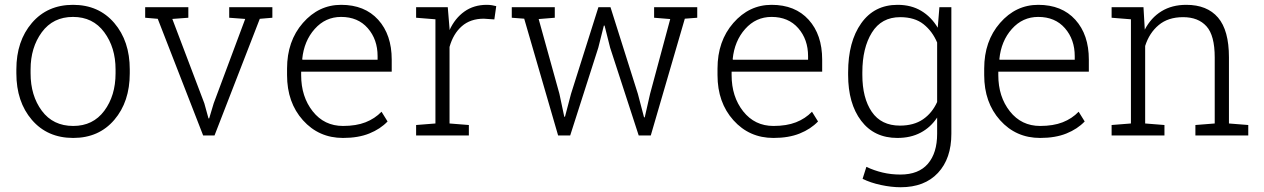

<svg xmlns="http://www.w3.org/2000/svg" viewBox="-20 -558 5207 791"><path d="M47.4 -272Q47.4 -388.7 111.3 -463.4Q175.3 -538.1 280.8 -538.1Q386.7 -538.1 450.7 -463.4Q514.6 -388.7 514.6 -272V-255.9Q514.6 -138.7 450.9 -64.2Q387.2 10.3 281.7 10.3Q175.3 10.3 111.3 -64.2Q47.4 -138.7 47.4 -255.9ZM106 -255.9Q106 -164.1 152.3 -101.6Q198.7 -39.1 281.7 -39.1Q363.3 -39.1 409.7 -101.6Q456.1 -164.1 456.1 -255.9V-272Q456.1 -362.3 409.4 -425.3Q362.8 -488.3 280.8 -488.3Q198.7 -488.3 152.3 -425.3Q106 -362.3 106 -272Z M755.9 -484.9 689.9 -480 821.8 -132.3 838.9 -70.3H841.8L860.4 -132.3L990.2 -480L924.3 -484.9V-528.3H1102.1V-484.9L1050.3 -480.5L863.8 0H816.9L629.9 -480.5L578.1 -484.9V-528.3H755.9Z M1393.1 10.3Q1293.5 10.3 1228 -62.7Q1162.6 -135.7 1162.6 -248.5V-275.4Q1162.6 -388.7 1227.8 -463.4Q1293 -538.1 1385.3 -538.1Q1482.4 -538.1 1538.1 -476.6Q1593.8 -415 1593.8 -312.5V-262.7H1220.7V-248.5Q1220.7 -159.7 1268.3 -99.4Q1315.9 -39.1 1393.1 -39.1Q1447.3 -39.1 1485.8 -54.2Q1524.4 -69.3 1551.8 -97.7L1576.7 -57.6Q1546.9 -26.4 1501.5 -8.1Q1456.1 10.3 1393.1 10.3ZM1385.3 -488.3Q1320.8 -488.3 1276.6 -438.7Q1232.4 -389.2 1225.1 -314.5L1226.1 -312H1535.6V-326.7Q1535.6 -395.5 1495.1 -441.9Q1454.6 -488.3 1385.3 -488.3Z M1824.7 -528.3 1832 -440.4V-434.1Q1854.5 -482.9 1893.3 -510.5Q1932.1 -538.1 1985.4 -538.1Q1996.6 -538.1 2007.1 -536.4Q2017.6 -534.7 2024.4 -532.7L2016.6 -478L1973.1 -481Q1918 -481 1882.6 -450Q1847.2 -418.9 1832 -364.7V-49.3L1911.6 -43V0H1694.3V-43L1773.9 -49.3V-478.5L1694.3 -484.9V-528.3H1773.9Z M2265.6 -484.9 2199.2 -479.5 2284.7 -171.4 2304.7 -77.1H2307.6L2332.5 -171.4L2445.3 -528.3H2495.1L2607.9 -171.4L2633.3 -74.7H2636.2L2658.2 -171.4L2741.2 -479.5L2674.8 -484.9V-528.3H2852.5V-484.9L2801.3 -481L2661.1 0H2611.3L2493.7 -361.3L2470.7 -452.6H2467.8L2444.8 -361.3L2329.1 0H2279.3L2139.6 -481L2088.4 -484.9V-528.3H2265.6Z M3166.5 10.3Q3066.9 10.3 3001.5 -62.7Q2936 -135.7 2936 -248.5V-275.4Q2936 -388.7 3001.2 -463.4Q3066.4 -538.1 3158.7 -538.1Q3255.9 -538.1 3311.5 -476.6Q3367.2 -415 3367.2 -312.5V-262.7H2994.1V-248.5Q2994.1 -159.7 3041.7 -99.4Q3089.4 -39.1 3166.5 -39.1Q3220.7 -39.1 3259.3 -54.2Q3297.9 -69.3 3325.2 -97.7L3350.1 -57.6Q3320.3 -26.4 3274.9 -8.1Q3229.5 10.3 3166.5 10.3ZM3158.7 -488.3Q3094.2 -488.3 3050 -438.7Q3005.9 -389.2 2998.5 -314.5L2999.5 -312H3309.1V-326.7Q3309.1 -395.5 3268.6 -441.9Q3228 -488.3 3158.7 -488.3Z M3474.1 -259.8Q3474.1 -386.2 3528.1 -462.2Q3582 -538.1 3677.7 -538.1Q3733.9 -538.1 3775.1 -513.4Q3816.4 -488.8 3843.3 -443.8L3850.1 -528.3H3899.4V-6.8Q3899.4 95.2 3844.2 154.3Q3789.1 213.4 3690.4 213.4Q3652.3 213.4 3609.1 204.1Q3565.9 194.8 3533.7 178.7L3549.3 129.4Q3581.1 144.5 3616 152.8Q3650.9 161.1 3689.5 161.1Q3764.6 161.1 3802.7 116.7Q3840.8 72.3 3840.8 -6.8V-73.7Q3814 -33.2 3772.9 -11.5Q3731.9 10.3 3676.8 10.3Q3581.5 10.3 3527.8 -60.5Q3474.1 -131.3 3474.1 -249.5ZM3532.7 -249.5Q3532.7 -154.3 3571.5 -97.4Q3610.4 -40.5 3687.5 -40.5Q3744.6 -40.5 3782.5 -66.4Q3820.3 -92.3 3840.8 -137.7V-382.8Q3821.3 -429.2 3784.7 -458.3Q3748 -487.3 3688.5 -487.3Q3611.3 -487.3 3572 -423.8Q3532.7 -360.4 3532.7 -259.8Z M4265.1 10.3Q4165.5 10.3 4100.1 -62.7Q4034.7 -135.7 4034.7 -248.5V-275.4Q4034.7 -388.7 4099.9 -463.4Q4165 -538.1 4257.3 -538.1Q4354.5 -538.1 4410.2 -476.6Q4465.8 -415 4465.8 -312.5V-262.7H4092.8V-248.5Q4092.8 -159.7 4140.4 -99.4Q4188 -39.1 4265.1 -39.1Q4319.3 -39.1 4357.9 -54.2Q4396.5 -69.3 4423.8 -97.7L4448.7 -57.6Q4418.9 -26.4 4373.5 -8.1Q4328.1 10.3 4265.1 10.3ZM4257.3 -488.3Q4192.9 -488.3 4148.7 -438.7Q4104.5 -389.2 4097.2 -314.5L4098.1 -312H4407.7V-326.7Q4407.7 -395.5 4367.2 -441.9Q4326.7 -488.3 4257.3 -488.3Z M4559.6 -43 4639.2 -49.3V-478.5L4559.6 -484.9V-528.3H4690.9L4696.3 -436Q4721.7 -484.9 4764.9 -511.5Q4808.1 -538.1 4867.2 -538.1Q4953.1 -538.1 4998 -485.6Q5043 -433.1 5043 -321.8V-49.3L5122.6 -43V0H4904.8V-43L4984.4 -49.3V-321.3Q4984.4 -412.1 4950.4 -449.7Q4916.5 -487.3 4854 -487.3Q4792.5 -487.3 4753.7 -454.8Q4714.8 -422.4 4697.8 -368.7V-49.3L4777.3 -43V0H4559.6Z"/></svg>

Font: TypoPRO Roboto Slab
Style: Light
Weight: 300
Designer: Google
Version: Version 1.100263; 2013; ttfautohint (v0.94.20-1c74) -l 8 -r 